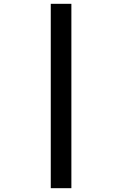

<svg xmlns="http://www.w3.org/2000/svg" viewBox="-20 -843 640 1006"><path d="M246 143V-823H354V143Z"/></svg>

Font: Iosevka SS04 SmBd Ex Obl
Style: Regular
Weight: 600
Width: 7
Italic angle: -9°
Monospace: yes
Designer: Belleve Invis
Foundry: Belleve Invis
Version: Version 19.0.0; ttfautohint (v1.8.4)